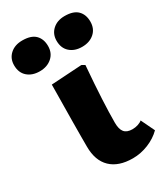

<svg xmlns="http://www.w3.org/2000/svg" viewBox="-249 -866 842 967"><g transform="rotate(-30 171.5 -382.5)"><path d="M231 14Q148 14 103.5 -29Q59 -72 59 -153Q59 -174 59 -211.5Q59 -249 59.5 -293Q60 -337 60.5 -381Q61 -425 61.5 -459.5Q62 -494 62 -512L240 -523L258 -513Q249 -404 245 -323Q241 -242 241 -187Q241 -149 255.5 -131.5Q270 -114 302 -114Q319 -114 334.5 -119Q350 -124 359 -132L397 -53Q366 -22 321.5 -4Q277 14 231 14ZM290 -600Q247 -600 220 -624Q193 -648 193 -691Q193 -730 220 -754.5Q247 -779 290 -779Q341 -779 365 -755Q389 -731 389 -690Q389 -649 361.5 -624.5Q334 -600 290 -600ZM44 -600Q0 -600 -27 -624Q-54 -648 -54 -691Q-54 -730 -27 -754.5Q0 -779 44 -779Q95 -779 119 -755Q143 -731 143 -690Q143 -649 115 -624.5Q87 -600 44 -600Z"/></g></svg>

Font: Literata 12pt ExtraBold
Style: Regular
Weight: 800
Designer: Latin by Veronika Burian and Jose Scaglione. Greek by Irene Vlachou. Cyrillic by Vera Evstafieva.
Foundry: TypeTogether
Version: Version 3.002